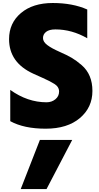

<svg xmlns="http://www.w3.org/2000/svg" viewBox="-20 -808 658 1271"><path d="M40 -548.8Q40 -655.3 118.7 -721.7Q197.3 -788.1 329.1 -788.1Q460.9 -788.1 557.6 -745.1V-554.7Q456.1 -613.3 346.7 -613.3Q305.7 -613.3 285.2 -597.2Q264.6 -581.1 264.6 -556.2Q264.6 -531.2 293 -509.8Q321.3 -488.3 372.6 -465.8Q423.8 -443.4 454.6 -425.3Q485.4 -407.2 520.5 -377Q591.8 -315.4 591.8 -206.1Q591.8 -96.7 508.8 -26.4Q425.8 43.9 282.2 43.9Q138.7 43.9 47.9 -5.9V-212.9Q162.1 -130.9 288.1 -130.9Q322.3 -130.9 346.7 -150.9Q371.1 -170.9 371.1 -202.1Q371.1 -233.4 339.4 -252.9Q307.6 -272.5 263.2 -292Q218.8 -311.5 200.2 -320.3Q40 -393.6 40 -548.8ZM117.2 443.4 244.1 118.2H458L288.1 443.4Z"/></svg>

Font: GenEi M Gothic v2 Black
Style: Regular
Weight: 900
Version: Version 2.0